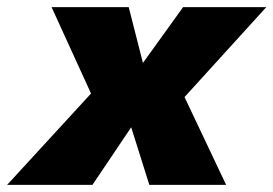

<svg xmlns="http://www.w3.org/2000/svg" viewBox="-82 -520 769 540"><path d="M667 -500 437 -247 554 0H338L287 -162L178 0H-62L174 -257L63 -500H280L320 -343L433 -500Z"/></svg>

Font: Elaine Sans ExtraBold
Style: Italic
Weight: 800
Italic angle: -13°
Designer: Wei Huang
Foundry: Wei Huang
Version: Version 2.001;December 24, 2019;FontCreator 12.0.0.2547 64-b